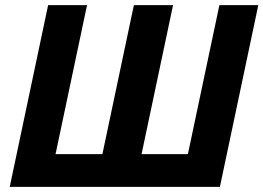

<svg xmlns="http://www.w3.org/2000/svg" viewBox="-20 -730 1029 750"><path d="M18 0 168 -710H320L197 -128H380L503 -710H656L533 -128H714L837 -710H989L839 0Z"/></svg>

Font: Geist
Style: Bold Italic
Weight: 700
Italic angle: -12°
Designer: Basement.studio, Andrés Briganti, Mateo Zaragoza
Foundry: Basement.studio, Vercel, Andrés Briganti, Guido Ferreyra, Mateo Zaragoza
Version: Version 1.500; ttfautohint (v1.8.4.7-5d5b)